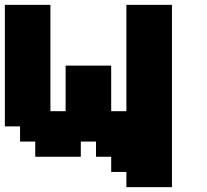

<svg xmlns="http://www.w3.org/2000/svg" viewBox="-20 -645 852 790"><path d="M500 125H687.5V-625H500V-187.5H437.5V-375H250V-187.5H187.5V-625H0V-125H62.5V-62.5H125V0H312.5V-62.5H375V0H437.5V62.5H500Z"/></svg>

Font: Faithful 32x
Style: Semibold
Weight: 400
Foundry: Faithful Resource Pack
Version: Version 1.0; January 27, 2023